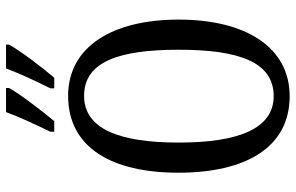

<svg xmlns="http://www.w3.org/2000/svg" viewBox="-192 -779 981 637"><g transform="rotate(-90 298.5 -460.5)"><path d="M324 -784V-771H359C396 -814 450 -886 469 -921V-931H390C373 -886 350 -836 324 -784ZM180 -784V-771H215C251 -814 306 -886 325 -921V-931H245C229 -886 205 -836 180 -784ZM298 10C461 10 552 -137 552 -358C552 -580 461 -725 299 -725C127 -725 44 -580 44 -359C44 -137 127 10 298 10ZM298 -43C190 -43 144 -160 144 -358C144 -557 190 -672 299 -672C412 -672 452 -557 452 -358C452 -160 412 -43 298 -43Z"/></g></svg>

Font: Noto Serif Sinhala ExtraCondensed
Style: Regular
Weight: 400
Width: 2
Designer: Jelle Bosma - Monotype Design Team
Foundry: Monotype Imaging Inc.
Version: Version 2.007